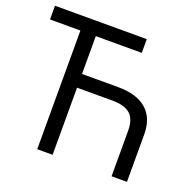

<svg xmlns="http://www.w3.org/2000/svg" viewBox="-126 -844 985 973"><g transform="rotate(20 367.0 -357.0)"><path d="M504 -640V-714H9V-640H173V0H256V-362H445Q513 -362 543.5 -334.5Q574 -307 574 -245V0H657V-256Q657 -344 604 -390Q551 -436 451 -436H256V-640Z"/></g></svg>

Font: OpenSansMMV
Style: Regular
Weight: 400
Designer: Steve Matteson
Foundry: Ascender Corporation
Version: Version 4.000